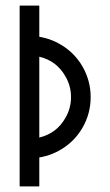

<svg xmlns="http://www.w3.org/2000/svg" viewBox="-20 -564 392 684"><path d="M50 -544H120Q120 -544 120 -433Q168 -425 208.5 -397.5Q249 -370 274 -327Q303 -276 303 -218Q303 -160 274 -109Q249 -66 208.5 -38.5Q168 -11 120 -3V100H50ZM213 -292Q182 -347 120 -362Q120 -314 120 -218Q120 -122 120 -74Q182 -89 213 -144Q233 -178 233 -218Q233 -258 213 -292Z"/></svg>

Font: Sakbunderan
Style: Regular
Weight: 400
Version: Version 1.00